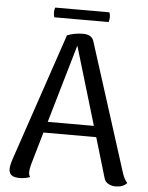

<svg xmlns="http://www.w3.org/2000/svg" viewBox="-57 -867 713 924"><g transform="rotate(5 299.5 -405.0)"><path d="M591 -10Q572 11 537 11Q515 11 499.5 1.5Q484 -8 480 -25L423 -217H168L122 -58Q116 -34 116 -23Q116 -6 123 2Q98 11 73 11Q46 11 33.5 1.5Q21 -8 21 -29Q21 -46 32 -79L240 -693Q276 -707 316 -707Q360 -707 369 -675L565 -60Q575 -27 591 -10ZM407 -270 294 -648 184 -270ZM434 -821Q438 -810 438 -798Q438 -785 434 -774H172Q168 -785 168 -798Q168 -810 172 -821Z"/></g></svg>

Font: Arima Madurai Medium
Style: Regular
Weight: 500
Designer: Joana Correia and Natanael Gama
Foundry: NDISCOVER
Version: Version 1.020